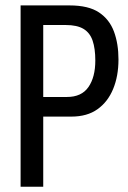

<svg xmlns="http://www.w3.org/2000/svg" viewBox="-20 -707 485 727"><path d="M58 0V-686.5H243.2Q315.1 -686.5 354.8 -660Q394.5 -633.5 411.6 -587.3Q428.6 -541.1 428.6 -481.8Q428.6 -419 408.4 -370.1Q388.2 -321.2 349.1 -293.4Q310.1 -265.5 250 -265.5H143.7V0ZM143.7 -339.8H233.4Q288.9 -339.8 314.9 -377.4Q340.9 -414.9 340.9 -477.7Q340.9 -523.1 330.7 -553Q320.6 -582.9 296.2 -597.6Q271.8 -612.3 228.6 -612.3H143.7Z"/></svg>

Font: Archivo SemiBold ExtraCondensed
Style: Regular
Weight: 600
Width: 2
Version: Version 2.001